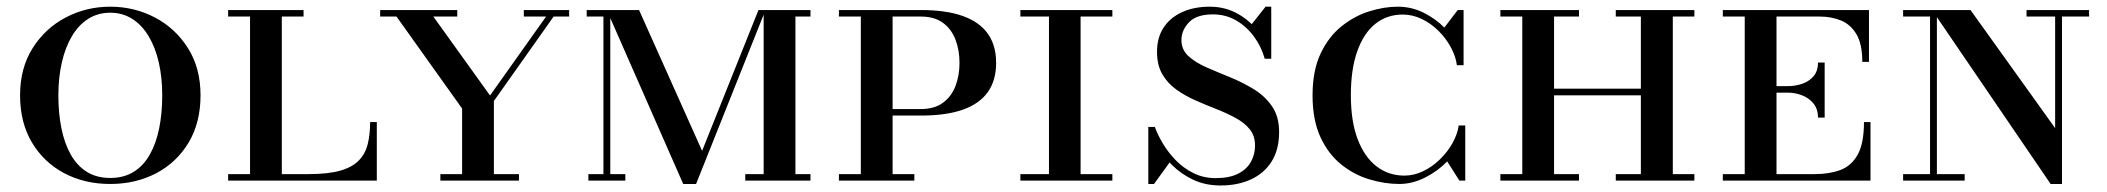

<svg xmlns="http://www.w3.org/2000/svg" viewBox="-20 -540 6300 574"><path d="M309.5 10Q233 10 172 -22.2Q111 -54.5 75.5 -114Q40 -173.5 40 -255Q40 -336.5 77.5 -396Q115 -455.5 176.5 -487.8Q238 -520 309.5 -520Q381.5 -520 443 -487.8Q504.5 -455.5 542 -396Q579.5 -336.5 579.5 -255Q579.5 -173.5 544 -114Q508.5 -54.5 447.2 -22.2Q386 10 309.5 10ZM309.5 -8Q350.5 -8 380 -26.5Q409.5 -45 428.2 -78.5Q447 -112 456 -157Q465 -202 465 -255Q465 -308 454.8 -353Q444.5 -398 424.5 -431.5Q404.5 -465 375.5 -483.5Q346.5 -502 309.5 -502Q272.5 -502 243.5 -483.5Q214.5 -465 194.8 -431.5Q175 -398 164.8 -353Q154.5 -308 154.5 -255Q154.5 -202 163.5 -157Q172.5 -112 191.2 -78.5Q210 -45 239.2 -26.5Q268.5 -8 309.5 -8Z M662 0V-19.5H727.5V-490.5H662V-510H887.5V-490.5H822.5V-19.5H902.5Q961.5 -19.5 997.8 -30Q1034 -40.5 1053.2 -60.8Q1072.5 -81 1079.5 -109.8Q1086.5 -138.5 1086.5 -175H1106.5V0Z M1361.5 0V-215.5L1151.5 -510H1261.5L1445 -254.5L1625 -508H1647.5L1456.5 -238V0ZM1296.5 0V-19.5H1531.5V0ZM1116.5 -490.5V-510H1347V-490.5ZM1546 -490.5V-510H1681.5V-490.5Z M2022.5 10 1794 -510H1890.5L2079 -89L2247.5 -510H2268.5L2061 10ZM1739 0V-19.5H1849.5V0ZM1784 0V-490.5H1734V-510H1804.5V0ZM2208 0V-19.5H2403V0ZM2263 0V-510H2403V-490.5H2358V0Z M2628 -194.5V-214H2733Q2773.5 -214 2799 -232.8Q2824.5 -251.5 2836.5 -282.8Q2848.5 -314 2848.5 -352Q2848.5 -390 2836.5 -421.5Q2824.5 -453 2799 -471.8Q2773.5 -490.5 2733 -490.5H2488V-510H2733Q2808.5 -510 2858.2 -492.2Q2908 -474.5 2933 -439.5Q2958 -404.5 2958 -352Q2958 -299.5 2933 -264.5Q2908 -229.5 2858.2 -212Q2808.5 -194.5 2733 -194.5ZM2488 0V-19.5H2713.5V0ZM2553.5 0V-510H2648.5V0Z M3116 0V-510H3210.5V0ZM3030.5 0V-19.5H3305.5V0ZM3030.5 -490.5V-510H3305.5V-490.5Z M3629.5 14.5Q3583 14.5 3546.8 -2.8Q3510.5 -20 3483.8 -46.8Q3457 -73.5 3439.5 -104Q3422 -134.5 3413 -160.5H3432.5Q3440.5 -138 3456 -111.8Q3471.5 -85.5 3494.2 -61.8Q3517 -38 3547.2 -22.8Q3577.5 -7.5 3614.5 -7.5Q3655 -7.5 3681 -20.5Q3707 -33.5 3719.5 -55.8Q3732 -78 3732 -105Q3732 -134 3716.2 -153.5Q3700.5 -173 3674.2 -187.2Q3648 -201.5 3616.8 -213.8Q3585.5 -226 3554.2 -239.8Q3523 -253.5 3496.8 -272.2Q3470.5 -291 3454.8 -318.2Q3439 -345.5 3439 -385Q3439 -428 3459 -458Q3479 -488 3514.5 -504Q3550 -520 3596.5 -520Q3643 -520 3681 -498.5Q3719 -477 3744.8 -441.8Q3770.5 -406.5 3780.5 -364.5H3761Q3751 -400.5 3729 -430.5Q3707 -460.5 3675.8 -478.8Q3644.5 -497 3606 -497Q3557 -497 3534.5 -473.2Q3512 -449.5 3512 -420Q3512 -391.5 3533 -372.2Q3554 -353 3587.2 -338.5Q3620.5 -324 3658 -308.8Q3695.5 -293.5 3728.8 -273Q3762 -252.5 3783 -222Q3804 -191.5 3804 -145Q3804 -92.5 3781.5 -57Q3759 -21.5 3719.5 -3.5Q3680 14.5 3629.5 14.5ZM3413 10V-160.5Q3426 -136 3435.8 -120.2Q3445.5 -104.5 3455.5 -90.8Q3465.5 -77 3479 -57.5L3430 10ZM3780.5 -364.5Q3771 -387 3761.5 -400.8Q3752 -414.5 3741.2 -427.5Q3730.5 -440.5 3716 -460L3763.5 -520H3780.5Z M4163.5 10Q4119.5 10 4073.8 -3.8Q4028 -17.5 3989.5 -48.5Q3951 -79.5 3927.5 -130.2Q3904 -181 3904 -255Q3904 -329 3928 -379.8Q3952 -430.5 3990.8 -461.5Q4029.5 -492.5 4073.8 -506.2Q4118 -520 4158.5 -520Q4200 -520 4236 -502Q4272 -484 4298 -457.5L4338 -510H4355.5V-345H4335.5Q4332 -372 4317.2 -399Q4302.5 -426 4280.2 -448Q4258 -470 4230.5 -483.2Q4203 -496.5 4173.5 -496.5Q4126.5 -496.5 4091.8 -468.8Q4057 -441 4037.8 -387.2Q4018.5 -333.5 4018.5 -255Q4018.5 -177 4039 -123.5Q4059.5 -70 4095.5 -42.5Q4131.5 -15 4178.5 -15Q4207 -15 4234.2 -28Q4261.5 -41 4284.2 -63Q4307 -85 4322 -111.5Q4337 -138 4341 -165H4360.5V0H4343L4306.5 -57.5Q4278 -28 4240 -9Q4202 10 4163.5 10Z M4885.5 0V-510H4981V0ZM4465.5 0V-19.5H4700.5V0ZM4531 0V-510H4626V0ZM4810.5 0V-19.5H5045.5V0ZM4605.5 -255V-275H4905.5V-255ZM4465.5 -490.5V-510H4700.5V-490.5ZM4810.5 -490.5V-510H5045.5V-490.5Z M5415 -188.5Q5415 -214.5 5401.2 -231Q5387.5 -247.5 5367 -255.2Q5346.5 -263 5325.5 -263H5270.5V-282.5H5325.5Q5346.5 -282.5 5367 -289.2Q5387.5 -296 5401.2 -311.5Q5415 -327 5415 -353H5435V-188.5ZM5552.5 -175H5572V0H5130.5V-19.5H5196V-490.5H5130.5V-510H5567.5V-355H5547.5Q5547.5 -408.5 5529.8 -438Q5512 -467.5 5483.2 -479Q5454.5 -490.5 5421 -490.5H5291V-19.5H5405.5Q5449 -19.5 5482 -31.8Q5515 -44 5533.8 -77.8Q5552.5 -111.5 5552.5 -175Z M6110.5 10 5756 -510H5871L6124 -157V-510H6144.5V10ZM5669.5 0V-19.5H5853.5V0ZM5750 0V-490.5H5669.5V-510H5770.5V0ZM6038.5 -490.5V-510H6225.5V-490.5Z"/></svg>

Font: Bodoni Moda SC 11pt
Style: Regular
Weight: 400
Version: Version 2.005